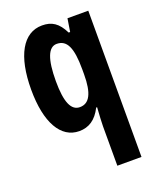

<svg xmlns="http://www.w3.org/2000/svg" viewBox="-147 -644 794 971"><g transform="rotate(-20 250.0 -158.5)"><path d="M314 28V240H444V-547H332L321 -477H313C284 -536 250 -557 198 -557C96 -557 36 -452 36 -270C36 -93 95 10 194 10C245 10 285 -15 314 -73H319C316 -26 314 7 314 28ZM238 -103C191 -103 168 -155 168 -268C168 -386 191 -444 236 -444C291 -444 314 -395 314 -279V-252C314 -150 289 -103 238 -103Z"/></g></svg>

Font: Noto Sans Ethiopic ExtraCondensed
Style: Bold
Weight: 700
Width: 2
Designer: Monotype Design Team
Foundry: Monotype Imaging Inc.
Version: Version 2.102